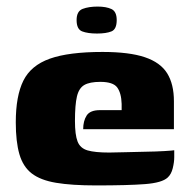

<svg xmlns="http://www.w3.org/2000/svg" viewBox="-20 -559 572 584"><path d="M272 5Q198 5 150.5 -3Q103 -11 76.5 -31.5Q50 -52 39 -90Q28 -128 28 -187Q28 -267 51 -313.5Q74 -360 131.5 -380.5Q189 -401 292 -401Q373 -401 420.5 -385Q468 -369 488.5 -336Q509 -303 509 -251V-166H233Q233 -191 243.5 -207.5Q254 -224 284 -224H350V-243Q349 -276 336.5 -293Q324 -310 285 -310Q253 -310 236.5 -300.5Q220 -291 214 -265.5Q208 -240 208 -191Q208 -149 216 -128.5Q224 -108 246.5 -101.5Q269 -95 312 -95Q329 -95 359.5 -96Q390 -97 422.5 -97.5Q455 -98 480 -99.5Q505 -101 510 -102V-81Q510 -66 505.5 -47.5Q501 -29 490 -19Q473 -3 421 1Q369 5 272 5ZM275 -457Q247 -457 230 -463.5Q213 -470 213 -498Q213 -525 231.5 -532Q250 -539 277 -539Q303 -539 319 -531.5Q335 -524 335 -498Q335 -470 319 -463.5Q303 -457 275 -457Z"/></svg>

Font: Genos ExtraBold
Style: Regular
Weight: 800
Designer: Robert E. Leuschke
Foundry: Robert E. Leuschke
Version: Version 1.010